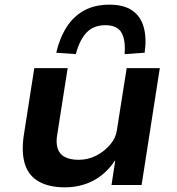

<svg xmlns="http://www.w3.org/2000/svg" viewBox="-20 -793 757 823"><path d="M258 10Q191 10 147 -14.5Q103 -39 87 -89Q71 -139 82 -213L127 -501H270L226 -220Q219 -184 226.5 -158.5Q234 -133 257 -120.5Q280 -108 317 -108Q358 -108 393.5 -126.5Q429 -145 453 -174Q477 -203 481 -235L523 -501H665L587 0H458L474 -105H473Q434 -47 379.5 -18.5Q325 10 258 10ZM305 -561 221 -567Q236 -631 266 -677.5Q296 -724 341.5 -748.5Q387 -773 449 -773Q511 -773 547 -748Q583 -723 596 -676.5Q609 -630 600 -567L514 -561Q519 -622 500.5 -653.5Q482 -685 432 -685Q381 -685 351 -653.5Q321 -622 305 -561Z"/></svg>

Font: Nunito Sans 7pt SemiExpanded
Style: Bold Italic
Weight: 700
Width: 6
Italic angle: -9°
Designer: Vernon Adams
Foundry: Vernon Adams
Version: Version 3.101;gftools[0.9.27]